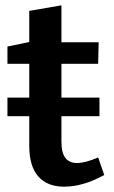

<svg xmlns="http://www.w3.org/2000/svg" viewBox="-20 -691 429 722"><path d="M221 11Q158 11 124 -27.5Q90 -66 90 -143V-254H8V-324H90V-451H8V-516L90 -533V-650L211 -671V-532H351L349 -451H211V-324H354V-254H211V-159Q211 -116 226 -97Q241 -78 269 -78Q301 -78 349 -99L372 -33Q293 11 221 11Z"/></svg>

Font: Bitter SemiBold
Style: Regular
Weight: 600
Designer: Sol Matas, and Bitter project Authors
Foundry: Sol Matas
Version: Version 2.001